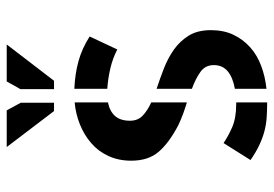

<svg xmlns="http://www.w3.org/2000/svg" viewBox="-140 -658 804 563"><g transform="rotate(-90 261.5 -377.0)"><path d="M71.3 -393.6Q71.3 -430.7 85 -460.4Q98.6 -490.2 123 -511.2Q147.5 -532.2 178.2 -544.4Q209 -556.6 242.2 -559.6V-461.9Q216.8 -457 202.6 -441.4Q188.5 -425.8 188.5 -397.5Q188.5 -374 203.6 -359.9Q218.8 -345.7 242.2 -335V-230.5Q225.6 -235.4 208.5 -241.7Q191.4 -248 174.8 -255.9Q123 -283.2 97.2 -313.5Q71.3 -343.8 71.3 -393.6ZM397.5 -434.6Q371.1 -448.2 341.3 -455.1Q311.5 -461.9 282.2 -463.9V-560.5Q326.2 -558.6 363.3 -548.3Q400.4 -538.1 435.5 -515.6ZM123 -123Q142.6 -109.4 169.4 -97.7Q196.3 -85.9 237.3 -85.9H242.2V4.9Q217.8 4.9 197.3 3.4Q176.8 2 156.7 -3.4Q136.7 -8.8 116.2 -18.6Q95.7 -28.3 73.2 -43.9ZM282.2 -319.3Q311.5 -309.6 341.8 -297.9Q372.1 -286.1 397 -268.6Q421.9 -251 438 -225.1Q454.1 -199.2 454.1 -160.2Q454.1 -122.1 440.4 -93.8Q426.8 -65.4 403.8 -44.9Q380.9 -24.4 349.6 -12.7Q318.4 -1 282.2 2.9V-89.8Q315.4 -95.7 333.5 -110.8Q351.6 -126 351.6 -151.4Q351.6 -176.8 331.5 -190.9Q311.5 -205.1 282.2 -215.8ZM111.3 -758.8H218.8L241.2 -717.8V-620.1H216.8ZM303.7 -758.8H412.1L305.7 -620.1H281.2V-718.8Z"/></g></svg>

Font: Allerta Stencil
Style: Regular
Weight: 400
Designer: Matt McInerney
Foundry: Matt McInerney
Version: Version 1.02